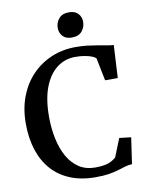

<svg xmlns="http://www.w3.org/2000/svg" viewBox="-102 -1031 859 1113"><g transform="rotate(-10 327.5 -474.0)"><path d="M370 11Q285.5 11 220.8 -15.5Q156 -42 112.2 -91.5Q68.5 -141 46.2 -210.5Q24 -280 24 -365.5Q24 -452.5 51.2 -523.8Q78.5 -595 127.5 -646Q176.5 -697 242.5 -724.8Q308.5 -752.5 386 -752.5Q422 -752.5 453.2 -748.8Q484.5 -745 511.5 -740.2Q538.5 -735.5 562 -731.2Q585.5 -727 605.5 -725.5L595 -533H520.5L493.5 -667Q486.5 -674.5 470.2 -681Q454 -687.5 429.5 -692Q405 -696.5 372 -696.5Q312 -696.5 264.8 -660.5Q217.5 -624.5 190.5 -554.5Q163.5 -484.5 163.5 -381Q163.5 -312 176.5 -251Q189.5 -190 215.5 -143.8Q241.5 -97.5 281.8 -71.2Q322 -45 377 -45Q412.5 -45 435.8 -50Q459 -55 474 -63.8Q489 -72.5 500 -82L543 -189.5L612 -181.5L589.5 -27Q567.5 -26 547.5 -20Q527.5 -14 504 -6.8Q480.5 0.5 448.2 5.8Q416 11 370 11ZM373.5 -810.5Q338.5 -810.5 320.5 -830.8Q302.5 -851 302.5 -878.5Q302.5 -910 322.2 -933.8Q342 -957.5 381.5 -957.5H382.5Q418 -957.5 436 -937.5Q454 -917.5 454 -889.5Q454 -858 434.2 -834.2Q414.5 -810.5 374.5 -810.5Z"/></g></svg>

Font: Merriweather 28pt SemiBold
Style: Regular
Weight: 600
Version: Version 2.100